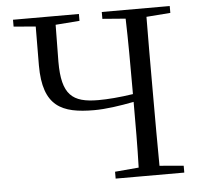

<svg xmlns="http://www.w3.org/2000/svg" viewBox="-52 -782 876 836"><g transform="rotate(-5 386.0 -364.0)"><path d="M523 0H720V-30L615 -39C614 -137 614 -237 614 -337V-391C614 -492 614 -592 615 -690L720 -698V-728H423V-698L524 -690C527 -591 527 -491 527 -391V-360C468 -351 416 -347 375 -347C261 -347 216 -384 216 -528L218 -690L323 -698V-728H35V-698L131 -690L130 -520C130 -340 212 -305 353 -305C404 -305 466 -314 527 -326C527 -227 527 -132 524 -39L420 -30V0Z"/></g></svg>

Font: Noto Serif CJK KR
Style: Regular
Weight: 400
Designer: Ryoko NISHIZUKA 西塚涼子 (kana & ideographs); Frank Grießhammer (Latin, Greek & Cyrillic); Wenlong ZHANG 张文龙 (bopomofo); San
Foundry: Adobe
Version: Version 2.001;hotconv 1.1.0;makeotfexe 2.6.0